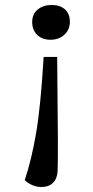

<svg xmlns="http://www.w3.org/2000/svg" viewBox="-20 -541 373 769"><path d="M259.8 -454.1Q259.8 -421.9 237.8 -401.9Q215.8 -381.8 182.1 -381.8Q148.9 -381.8 128.9 -401.4Q108.9 -420.9 108.9 -453.1Q108.9 -484.4 130.9 -502.7Q152.8 -521 187 -521Q220.7 -521 240.2 -503.4Q259.8 -485.8 259.8 -454.1ZM211.9 25.9Q211.9 112.3 210.9 142.1Q209.5 174.3 192.4 191.2Q175.3 208 146 208Q126.5 208 108.4 200Q90.3 191.9 79.1 180.2Q106 100.6 124.5 -7.3Q143.1 -115.2 154.8 -313H209Z"/></svg>

Font: Literata Book Medium
Style: Italic
Weight: 500
Italic angle: -3°
Designer: Latin by Veronika Burian and Jose Scaglione. Greek by Irene Vlachou. Cyrillic by Vera Evstafieva
Foundry: TypeTogether
Version: Version 1.003;PS 001.003;hotconv 1.0.88;makeotf.lib2.5.64775